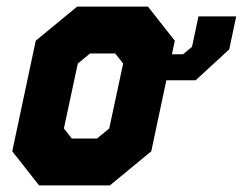

<svg xmlns="http://www.w3.org/2000/svg" viewBox="-20 -560 734 580"><path d="M153 -71H293L373.5 -141L429.5 -403L378 -470H234L153.5 -403L97.5 -141ZM153 -71 97.5 -141 153.5 -403 234 -470H378L429.5 -403L373.5 -141L293 -71ZM197 -141.5H273L310 -172L352 -368L328 -398.5H252L215 -368L173 -172ZM628.5 -473 616 -412.5 552 -356.5H419.5H552L616 -412.5L628.5 -473ZM579.5 -510.5H693.5L672.5 -411L571 -317.5H482.5L437 -103L312 0H98L17 -103L88 -437L213 -540H427L508 -437L499.5 -396H533L560 -418.5Z"/></svg>

Font: Tourney Thin Black
Style: Italic
Weight: 900
Italic angle: -12°
Version: Version 1.015